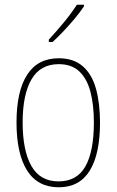

<svg xmlns="http://www.w3.org/2000/svg" viewBox="-20 -784 495 814"><path d="M404 -264Q404 -131 360.5 -60.5Q317 10 229 10Q140 10 95 -61Q50 -132 50 -265Q50 -397 95 -467Q140 -537 229 -537Q292 -537 331 -503Q370 -469 387 -407.5Q404 -346 404 -264ZM76 -265Q76 -146 113 -80.5Q150 -15 228 -15Q306 -15 342 -78.5Q378 -142 378 -265Q378 -339 363.5 -394.5Q349 -450 316.5 -481Q284 -512 229 -512Q151 -512 113.5 -447.5Q76 -383 76 -265ZM336 -757Q320 -733 297 -705.5Q274 -678 249.5 -652Q225 -626 203 -606H187V-616Q221 -653 251.5 -690Q282 -727 306 -764H336Z"/></svg>

Font: Noto Sans Myanmar Condensed Thin
Style: Regular
Weight: 100
Width: 3
Designer: Monotype Design Team
Foundry: Monotype Imaging Inc.
Version: Version 2.107; ttfautohint (v1.8.4.7-5d5b)